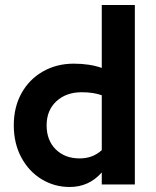

<svg xmlns="http://www.w3.org/2000/svg" viewBox="-20 -736 623 766"><path d="M35 -236Q35 -309 66 -364.5Q97 -420 151.5 -451Q206 -482 274 -482Q338 -482 386 -465V-716H518V0H386V-48Q335 10 258 10Q197 10 146 -21Q95 -52 65 -108Q35 -164 35 -236ZM298 -104Q350 -104 386 -137V-356Q353 -368 306 -368Q244 -368 205 -332Q166 -296 166 -236Q166 -176 202.5 -140Q239 -104 298 -104Z"/></svg>

Font: Madhuban SemiBold
Style: Regular
Weight: 600
Designer: jaikishan Patel
Foundry: MagicType
Version: Version 1.000